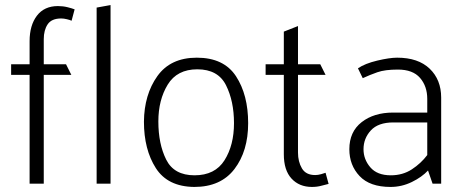

<svg xmlns="http://www.w3.org/2000/svg" viewBox="-20 -726 1839 759"><path d="M24 -472H97V-563Q97 -626 126 -664Q155 -702 209 -702Q229 -702 247 -697.5Q265 -693 275 -689L263 -644Q257 -647 244.5 -650Q232 -653 222 -653Q184 -653 168.5 -630Q153 -607 153 -571V-472H241L262 -430H153V0H97V-430H24Z M362 0V-696L417 -706V0Z M549 -245Q550 -352 602 -425Q654 -498 758 -498Q865 -498 913 -424.5Q961 -351 961 -239Q961 -129 907 -58Q853 13 748 13Q643 12 596 -61.5Q549 -135 549 -245ZM760 -452Q680 -452 643 -391.5Q606 -331 606 -246Q606 -157 637 -95Q668 -33 749 -33Q830 -33 867.5 -92.5Q905 -152 905 -239Q905 -326 873.5 -389Q842 -452 760 -452Z M1267 -430H1158V-123Q1158 -87 1173.5 -60.5Q1189 -34 1226 -34Q1237 -34 1249.5 -37.5Q1262 -41 1267 -43L1279 1Q1269 3 1251.5 8Q1234 13 1213 13Q1163 13 1132.5 -20Q1102 -53 1102 -116V-430H1030V-472H1102V-601L1158 -623V-472H1246Z M1525 -33Q1572 -33 1608 -56.5Q1644 -80 1669 -113V-242H1535Q1475 -242 1446 -210.5Q1417 -179 1417 -136Q1417 -96 1444 -64.5Q1471 -33 1525 -33ZM1550 -498Q1633 -498 1678.5 -454.5Q1724 -411 1724 -340V0H1690L1672 -52Q1648 -26 1608 -6.5Q1568 13 1524 13Q1442 13 1401.5 -30Q1361 -73 1361 -136Q1361 -205 1409.5 -243Q1458 -281 1534 -281H1669V-335Q1669 -385 1640.5 -418Q1612 -451 1553 -451Q1502 -451 1472 -440.5Q1442 -430 1414 -417L1395 -456Q1423 -475 1471.5 -486.5Q1520 -498 1550 -498Z"/></svg>

Font: Palanquin ExtraLight
Style: Regular
Weight: 275
Designer: Pria Ravichandran
Version: Version 1.001